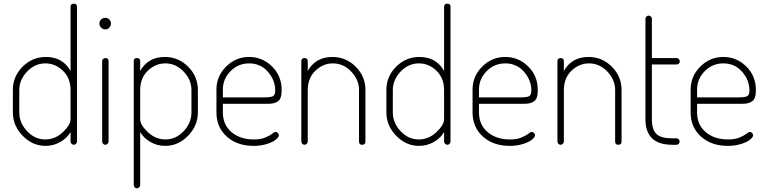

<svg xmlns="http://www.w3.org/2000/svg" viewBox="-20 -788 4173 1045"><path d="M382 -768Q399 -768 399 -751V-18Q399 -11 394 -5.5Q389 0 382 0Q375 0 369.5 -5.5Q364 -11 364 -18V-70Q347 -38 309.5 -16Q272 6 228 6Q157 6 103.5 -49Q50 -104 50 -176V-298Q50 -372 103 -425Q156 -478 230 -478Q321 -478 364 -402V-751Q364 -768 382 -768ZM85 -298V-176Q85 -119 127.5 -74Q170 -29 226 -29Q280 -29 322 -68.5Q364 -108 364 -139V-298Q364 -363 322.5 -403Q281 -443 227 -443Q170 -443 127.5 -398.5Q85 -354 85 -298Z M553 -472Q571 -472 571 -455V-18Q571 -11 565.5 -5.5Q560 0 553 0Q546 0 541 -5.5Q536 -11 536 -18V-455Q536 -462 541 -467Q546 -472 553 -472ZM530.5 -682Q540 -691 553 -691Q566 -691 575 -682Q584 -673 584 -660Q584 -647 575 -637.5Q566 -628 553 -628Q540 -628 530.5 -637.5Q521 -647 521 -660Q521 -673 530.5 -682Z M725 -472Q743 -472 743 -455V-402Q786 -478 877 -478Q951 -478 1004 -425Q1057 -372 1057 -298V-176Q1057 -104 1003.5 -49Q950 6 879 6Q835 6 797.5 -16Q760 -38 743 -70V219Q743 226 737.5 231.5Q732 237 725 237Q718 237 713 231.5Q708 226 708 219V-455Q708 -472 725 -472ZM1022 -176V-298Q1022 -354 979.5 -398.5Q937 -443 880 -443Q826 -443 784.5 -403Q743 -363 743 -298V-139Q743 -108 785 -68.5Q827 -29 881 -29Q937 -29 979.5 -74Q1022 -119 1022 -176Z M1336 -478Q1408 -478 1460.5 -426.5Q1513 -375 1513 -298Q1513 -272 1507 -256Q1501 -240 1487 -233Q1473 -226 1461.5 -224.5Q1450 -223 1430 -223H1193V-176Q1193 -109 1240 -69Q1287 -29 1362 -29Q1399 -29 1424 -39.5Q1449 -50 1461.5 -60Q1474 -70 1480 -70Q1487 -70 1492.5 -64Q1498 -58 1498 -52Q1498 -42 1482 -28.5Q1466 -15 1433 -4.5Q1400 6 1360 6Q1271 6 1214.5 -44.5Q1158 -95 1158 -176V-301Q1158 -373 1210.5 -425.5Q1263 -478 1336 -478ZM1193 -258H1418Q1455 -258 1466.5 -265Q1478 -272 1478 -295Q1478 -352 1438 -397.5Q1398 -443 1336 -443Q1276 -443 1234.5 -400.5Q1193 -358 1193 -301Z M1655 -298V-18Q1655 -11 1649.5 -5.5Q1644 0 1637 0Q1630 0 1625 -5.5Q1620 -11 1620 -18V-455Q1620 -472 1637 -472Q1655 -472 1655 -455V-402Q1698 -478 1789 -478Q1863 -478 1916 -425Q1969 -372 1969 -298V-18Q1969 0 1951 0Q1934 0 1934 -18V-298Q1934 -354 1891.5 -398.5Q1849 -443 1792 -443Q1738 -443 1696.5 -403Q1655 -363 1655 -298Z M2415 -768Q2432 -768 2432 -751V-18Q2432 -11 2427 -5.5Q2422 0 2415 0Q2408 0 2402.5 -5.5Q2397 -11 2397 -18V-70Q2380 -38 2342.5 -16Q2305 6 2261 6Q2190 6 2136.5 -49Q2083 -104 2083 -176V-298Q2083 -372 2136 -425Q2189 -478 2263 -478Q2354 -478 2397 -402V-751Q2397 -768 2415 -768ZM2118 -298V-176Q2118 -119 2160.5 -74Q2203 -29 2259 -29Q2313 -29 2355 -68.5Q2397 -108 2397 -139V-298Q2397 -363 2355.5 -403Q2314 -443 2260 -443Q2203 -443 2160.5 -398.5Q2118 -354 2118 -298Z M2730 -478Q2802 -478 2854.5 -426.5Q2907 -375 2907 -298Q2907 -272 2901 -256Q2895 -240 2881 -233Q2867 -226 2855.5 -224.5Q2844 -223 2824 -223H2587V-176Q2587 -109 2634 -69Q2681 -29 2756 -29Q2793 -29 2818 -39.5Q2843 -50 2855.5 -60Q2868 -70 2874 -70Q2881 -70 2886.5 -64Q2892 -58 2892 -52Q2892 -42 2876 -28.5Q2860 -15 2827 -4.5Q2794 6 2754 6Q2665 6 2608.5 -44.5Q2552 -95 2552 -176V-301Q2552 -373 2604.5 -425.5Q2657 -478 2730 -478ZM2587 -258H2812Q2849 -258 2860.5 -265Q2872 -272 2872 -295Q2872 -352 2832 -397.5Q2792 -443 2730 -443Q2670 -443 2628.5 -400.5Q2587 -358 2587 -301Z M3049 -298V-18Q3049 -11 3043.5 -5.5Q3038 0 3031 0Q3024 0 3019 -5.5Q3014 -11 3014 -18V-455Q3014 -472 3031 -472Q3049 -472 3049 -455V-402Q3092 -478 3183 -478Q3257 -478 3310 -425Q3363 -372 3363 -298V-18Q3363 0 3345 0Q3328 0 3328 -18V-298Q3328 -354 3285.5 -398.5Q3243 -443 3186 -443Q3132 -443 3090.5 -403Q3049 -363 3049 -298Z M3493 -139V-686Q3493 -693 3498.5 -698Q3504 -703 3510 -703Q3517 -703 3522.5 -698Q3528 -693 3528 -686V-472H3663Q3670 -472 3675 -466.5Q3680 -461 3680 -454Q3680 -447 3675 -442Q3670 -437 3663 -437H3528V-139Q3528 -82 3553 -58.5Q3578 -35 3639 -35H3662Q3669 -35 3674 -30Q3679 -25 3679 -18Q3679 -11 3674 -5.5Q3669 0 3662 0H3639Q3493 0 3493 -139Z M3917 -478Q3989 -478 4041.5 -426.5Q4094 -375 4094 -298Q4094 -272 4088 -256Q4082 -240 4068 -233Q4054 -226 4042.5 -224.5Q4031 -223 4011 -223H3774V-176Q3774 -109 3821 -69Q3868 -29 3943 -29Q3980 -29 4005 -39.5Q4030 -50 4042.5 -60Q4055 -70 4061 -70Q4068 -70 4073.5 -64Q4079 -58 4079 -52Q4079 -42 4063 -28.5Q4047 -15 4014 -4.5Q3981 6 3941 6Q3852 6 3795.5 -44.5Q3739 -95 3739 -176V-301Q3739 -373 3791.5 -425.5Q3844 -478 3917 -478ZM3774 -258H3999Q4036 -258 4047.5 -265Q4059 -272 4059 -295Q4059 -352 4019 -397.5Q3979 -443 3917 -443Q3857 -443 3815.5 -400.5Q3774 -358 3774 -301Z"/></svg>

Font: Dosis
Style: ExtraLight
Weight: 250
Designer: Edgar Tolentino, Pablo Impallari, Igino Marini
Foundry: Edgar Tolentino, Pablo Impallari, Igino Marini
Version: Version 1.007